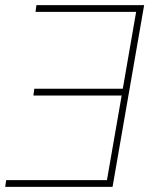

<svg xmlns="http://www.w3.org/2000/svg" viewBox="-33 -731 610 751"><path d="M109.4 -710.9H530.8L407.2 0H-12.7L-8.8 -26.4H385.3L442.9 -357.4H97.7L101.1 -383.8H447.3L499.5 -684.6H106Z"/></svg>

Font: Roboto Thin
Style: Italic
Weight: 250
Italic angle: -12°
Designer: Google
Version: Version 2.134; 2016